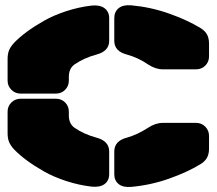

<svg xmlns="http://www.w3.org/2000/svg" viewBox="-20 -727 850 753"><path d="M477.1 -513.2Q428.2 -525.9 428.2 -566.9V-655.8Q428.2 -681.2 445.6 -695.1Q462.9 -709 495.1 -706.1Q571.3 -699.2 643.1 -673.8Q714.8 -648.4 766.1 -617.2Q783.7 -606.4 791.7 -592Q799.8 -577.6 799.8 -555.2V-505.9Q799.8 -484.4 785.2 -469.7Q770.5 -455.1 749 -455.1H619.1Q589.8 -455.1 561 -474.1Q522 -501 477.1 -513.2ZM250 -425.8V-411.1Q250 -389.6 235.4 -374.8Q220.7 -359.9 199.2 -359.9H61Q39.6 -359.9 24.7 -374.8Q9.8 -389.6 9.8 -411.1V-495.1Q9.8 -516.6 15.9 -530.8Q22 -544.9 36.1 -560.1Q56.6 -581.1 85.2 -602.3Q113.8 -623.5 152.1 -645.3Q190.4 -667 239.5 -683.1Q288.6 -699.2 338.9 -705.1Q371.6 -708.5 389.9 -694.8Q408.2 -681.2 408.2 -655.8V-566.9Q408.2 -526.4 358.9 -513.2Q309.6 -500 272 -474.1Q250 -458 250 -425.8ZM250 -289.1V-273.9Q250 -242.2 272 -226.1Q309.6 -200.2 358.9 -187Q408.2 -173.8 408.2 -132.8V-43.9Q408.2 -18.6 390.1 -5.1Q372.1 8.3 338.9 4.9Q288.6 -1 239.5 -17.1Q190.4 -33.2 152.1 -54.9Q113.8 -76.7 85.2 -97.9Q56.6 -119.1 36.1 -140.1Q22 -155.3 15.9 -169.4Q9.8 -183.6 9.8 -205.1V-289.1Q9.8 -310.5 24.7 -325.2Q39.6 -339.8 61 -339.8H199.2Q220.7 -339.8 235.4 -325.2Q250 -310.5 250 -289.1ZM477.1 -187Q517.6 -198.2 561 -226.1Q589.8 -245.1 619.1 -245.1H749Q770.5 -245.1 785.2 -230.2Q799.8 -215.3 799.8 -193.8V-145Q799.8 -122.6 791.7 -108.2Q783.7 -93.8 766.1 -83Q714.8 -51.8 643.1 -26.4Q571.3 -1 495.1 5.9Q462.9 8.8 445.6 -4.9Q428.2 -18.6 428.2 -43.9V-132.8Q428.2 -174.3 477.1 -187Z"/></svg>

Font: Nastup Soft
Style: Regular
Weight: 400
Designer: Maksym Kobuzan
Foundry: Zakznak
Version: Version 1.020;hotconv 1.0.109;makeotfexe 2.5.65596